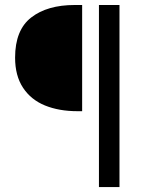

<svg xmlns="http://www.w3.org/2000/svg" viewBox="-20 -676 599 776"><path d="M282.2 -655.8H312V-226.6H293Q218.3 -226.6 161.6 -249.8Q105 -272.9 73 -321.5Q41 -370.1 41 -442.9Q41 -554.7 106 -605.2Q170.9 -655.8 282.2 -655.8ZM462.9 -655.8V80.1H379.9V-655.8Z"/></svg>

Font: Varta
Style: Regular
Weight: 400
Designer: Joana Correia, Viktoriya Grabowska, Eben Sorkin
Foundry: Sorkin Type
Version: Version 1.002; ttfautohint (v1.3) -l 8 -r 24 -G 200 -x 12 -H